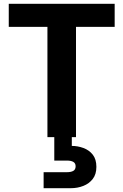

<svg xmlns="http://www.w3.org/2000/svg" viewBox="-20 -720 648 1008"><path d="M229 0V-579H26V-700H582V-579H379V0ZM209 268V184H331Q353 184 365 177Q377 170 377 153Q377 137 365 130Q353 123 331 123H265V-4H357V46Q388 46 418 57Q448 68 467 92Q486 116 486 156Q486 195 467 219.5Q448 244 417.5 256Q387 268 352 268Z"/></svg>

Font: DM Sans 16pt Black
Style: Regular
Weight: 900
Version: Version 4.004;gftools[0.9.30]